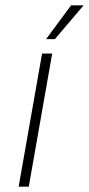

<svg xmlns="http://www.w3.org/2000/svg" viewBox="-20 -701 334 721"><path d="M138 -500H176L88 0H50ZM247 -681H294L186 -554H153Z"/></svg>

Font: Sarabun Thin
Style: Italic
Weight: 250
Italic angle: -10°
Designer: Suppakit Chalermlarp | Katatrad Co.,Ltd.
Foundry: Cadson Demak Co.,Ltd.
Version: Version 1.000; ttfautohint (v1.6)